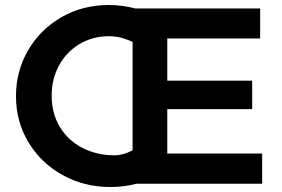

<svg xmlns="http://www.w3.org/2000/svg" viewBox="-20 -736 1128 769"><path d="M418 -591Q351 -591 298.5 -559.5Q246 -528 216.5 -474Q187 -420 187 -353Q187 -281 220 -227Q253 -173 310.5 -143.5Q368 -114 439 -114Q473 -114 511 -134V-568Q463 -591 418 -591ZM650 -121H1030V0H526Q478 13 421 13Q317 13 230.5 -35Q144 -83 94 -166Q44 -249 44 -351Q44 -451 92.5 -534.5Q141 -618 226 -667Q311 -716 416 -716Q469 -716 522 -702H1022V-582H650V-413H990V-299H650Z"/></svg>

Font: Geom SemiBold
Style: Bold
Weight: 600
Version: Version 1.102